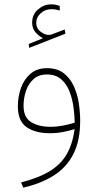

<svg xmlns="http://www.w3.org/2000/svg" viewBox="-20 -615 455 892"><path d="M179.7 -437.5Q160.2 -447.3 144.8 -465.1Q129.4 -482.9 129.4 -509.8Q129.4 -547.9 156.7 -571.3Q184.1 -594.7 216.3 -594.7Q229 -594.7 236.8 -593.3Q244.6 -591.8 257.3 -587.4L257.8 -565.9Q239.3 -572.3 218.3 -572.3Q190.4 -572.3 169.4 -553.7Q148.4 -535.2 148.4 -509.3Q148.4 -482.4 170.2 -466.6Q191.9 -450.7 211.4 -453.1Q217.8 -453.6 225.1 -457L280.8 -478L283.7 -458.5L115.7 -392.6L113.3 -410.6ZM352.5 -54.2Q352.5 38.6 320.8 100.8Q289.1 163.1 229.7 200.4Q170.4 237.8 87.9 256.8L78.1 232.4Q161.6 210.9 212.6 179.2Q263.7 147.5 290.5 100.3Q317.4 53.2 326.7 -15.1Q301.3 -7.3 272.5 -1.7Q243.7 3.9 211.9 3.9Q144 3.9 103.5 -24.4Q63 -52.7 63 -120.6Q63 -166.5 77.6 -207Q92.3 -247.6 122.3 -272.9Q152.3 -298.3 198.2 -298.3Q246.1 -298.3 276.1 -274.9Q306.2 -251.5 323 -214.4Q339.8 -177.2 346.2 -134.8Q352.5 -92.3 352.5 -54.2ZM214.4 -25.9Q243.2 -25.9 272.2 -31.5Q301.3 -37.1 327.1 -44.9Q326.7 -77.6 321.5 -116.2Q316.4 -154.8 303 -189.7Q289.6 -224.6 264.2 -246.8Q238.8 -269 197.8 -269Q159.2 -269 135.3 -247.1Q111.3 -225.1 100.3 -191.7Q89.4 -158.2 89.4 -123.5Q89.4 -69.3 124.8 -47.6Q160.2 -25.9 214.4 -25.9Z"/></svg>

Font: Vazirmatn FD NL Thin
Style: Regular
Weight: 100
Designer: Saber Rastikerdar
Foundry: Saber Rastikerdar
Version: Version 33.003